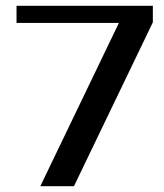

<svg xmlns="http://www.w3.org/2000/svg" viewBox="-20 -642 565 662"><path d="M507 -622V-565L235 0H119L390 -563H37V-622Z"/></svg>

Font: Sarpanch Medium
Style: Regular
Weight: 500
Designer: Manushi Parikh (Devanagari and Latin), Jyotish Sonowal (Devanagari)
Foundry: Indian Type Foundry
Version: Version 2.004;PS 1.0;hotconv 1.0.78;makeotf.lib2.5.61930; tt